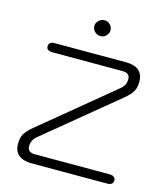

<svg xmlns="http://www.w3.org/2000/svg" viewBox="-129 -1001 961 1101"><g transform="rotate(15 351.5 -450.5)"><path d="M58 -89Q58 -125 71.5 -148Q85 -171 119 -199L536 -543Q557 -559 565 -574Q573 -589 573 -610Q573 -646 530 -646H113Q96 -646 86.5 -652.5Q77 -659 77 -672Q77 -700 113 -700H535Q638 -700 638 -611Q638 -576 625 -553.5Q612 -531 577 -502L159 -158Q139 -142 131 -127Q123 -112 123 -91Q123 -55 168 -55H610Q627 -55 636.5 -48Q646 -41 646 -28Q646 0 610 0H161Q113 0 85.5 -22Q58 -44 58 -89ZM306 -854Q306 -873 320.5 -887Q335 -901 355 -901Q374 -901 388 -887Q402 -873 402 -854Q402 -835 388 -821Q374 -807 355 -807Q335 -807 320.5 -821Q306 -835 306 -854Z"/></g></svg>

Font: Kodchasan Light
Style: Regular
Weight: 300
Version: Version 1.000; ttfautohint (v1.6)